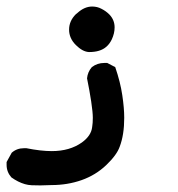

<svg xmlns="http://www.w3.org/2000/svg" viewBox="-23 -226 543 585"><path d="M133.8 337.9Q115.2 338.9 100.1 338.9Q85 338.9 73.7 338.4Q62.5 337.9 52.7 335Q32.2 329.1 11.7 314.5Q-2.9 297.9 -2.9 276.4Q-2.9 272.5 -2.9 267.6L12.7 239.3Q28.3 225.6 49.8 225.6Q54.7 225.6 57.6 225.6Q101.6 234.4 134.8 234.4Q189.5 234.4 226.6 208Q254.9 187.5 257.8 161.1Q259.8 149.4 259.8 132.8Q259.8 116.2 254.9 83.5Q250 50.8 242.2 12.7Q244.1 -6.8 256.8 -21.5Q273.4 -34.2 294.9 -34.2Q297.9 -34.2 303.7 -34.2L328.1 -21.5Q343.8 24.4 349.6 64Q355.5 103.5 355.5 132.8Q355.5 184.6 341.8 220.7Q333 246.1 300.8 276.9Q268.6 307.6 225.6 322.8Q182.6 337.9 133.8 337.9ZM208 -182.6 212.9 -186.5Q234.4 -206.1 257.8 -206.1Q273.4 -206.1 286.1 -199.2Q299.8 -192.4 310.5 -181.6Q326.2 -165 326.2 -142.6Q326.2 -124 317.4 -105.5Q304.7 -79.1 278.3 -71.3Q265.6 -67.4 248 -67.4Q228.5 -68.4 208 -88.9Q187.5 -109.4 187.5 -135.7Q187.5 -162.1 208 -182.6Z"/></svg>

Font: JasonHandwriting2
Style: SemiBold
Weight: 600
Version: Version 1.04.7